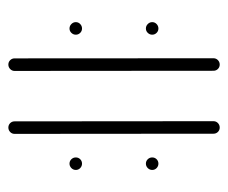

<svg xmlns="http://www.w3.org/2000/svg" viewBox="-64 -495 559 471"><g transform="rotate(-90 215.5 -259.5)"><path d="M365.9 -353Q365.9 -359.3 370.4 -363.9Q374.8 -368.5 381.1 -368.5Q387.4 -368.5 392 -363.9Q396.7 -359.3 396.7 -353Q396.7 -346.7 392 -342.2Q387.4 -337.8 381.1 -337.8Q374.8 -337.8 370.4 -342.2Q365.9 -346.7 365.9 -353ZM34.1 -165.6Q34.1 -171.9 38.7 -176.5Q43.3 -181.1 49.6 -181.1Q55.9 -181.1 60.4 -176.5Q64.8 -171.9 64.8 -165.6Q64.8 -159.3 60.4 -154.8Q55.9 -150.4 49.6 -150.4Q43.3 -150.4 38.7 -154.8Q34.1 -159.3 34.1 -165.6ZM138.1 0Q131.9 0 127.4 -4.4Q123 -8.9 123 -15.2L122.6 -503.3Q122.6 -509.6 127.2 -514.1Q131.9 -518.5 138.1 -518.5Q144.4 -518.5 148.9 -514.1Q153.3 -509.6 153.3 -503.3L153.7 -15.2Q153.7 -8.9 149.1 -4.4Q144.4 0 138.1 0ZM34.1 -353Q34.1 -359.3 38.7 -363.9Q43.3 -368.5 49.6 -368.5Q55.9 -368.5 60.4 -363.9Q64.8 -359.3 64.8 -353Q64.8 -346.7 60.4 -342.2Q55.9 -337.8 49.6 -337.8Q43.3 -337.8 38.7 -342.2Q34.1 -346.7 34.1 -353ZM365.9 -165.6Q365.9 -171.9 370.4 -176.5Q374.8 -181.1 381.1 -181.1Q387.4 -181.1 392 -176.5Q396.7 -171.9 396.7 -165.6Q396.7 -159.3 392 -154.8Q387.4 -150.4 381.1 -150.4Q374.8 -150.4 370.4 -154.8Q365.9 -159.3 365.9 -165.6ZM292.6 0Q286.3 0 281.9 -4.4Q277.4 -8.9 277.4 -15.2L277 -503.3Q277 -509.6 281.7 -514.1Q286.3 -518.5 292.6 -518.5Q298.9 -518.5 303.3 -514.1Q307.8 -509.6 307.8 -503.3L308.1 -15.2Q308.1 -8.9 303.5 -4.4Q298.9 0 292.6 0Z"/></g></svg>

Font: 26F Galaxy Sans Ultra Light
Style: Regular
Weight: 200
Designer: C₂₉H₂₅N₃O₅
Version: Version 1.100